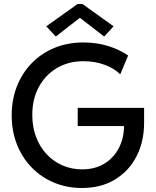

<svg xmlns="http://www.w3.org/2000/svg" viewBox="-20 -942 790 970"><path d="M394 7.8Q318.8 7.8 253.9 -19Q189 -45.9 140.9 -95Q92.8 -144 65.9 -211.4Q39.1 -278.8 39.1 -359.4Q39.1 -439 65.4 -505.9Q91.8 -572.8 140.1 -622.6Q188.5 -672.4 254.9 -700Q321.3 -727.5 401.4 -727.5Q467.8 -727.5 525.6 -709.7Q583.5 -691.9 627.4 -661.6L587.4 -566.4Q557.6 -596.7 508.5 -614.7Q459.5 -632.8 401.4 -632.8Q326.2 -632.8 267.8 -598.4Q209.5 -564 176.3 -502.9Q143.1 -441.9 143.1 -361.8Q143.1 -300.8 162.1 -250.2Q181.2 -199.7 215.3 -163.1Q249.5 -126.5 295.4 -106.4Q341.3 -86.4 394.5 -86.4Q460.4 -86.4 507.8 -115.7Q555.2 -145 580.8 -194.8Q606.4 -244.6 606.4 -305.2H372.6V-397H708V-321.8Q708 -226.6 669.7 -152.1Q631.3 -77.6 560.8 -34.9Q490.2 7.8 394 7.8ZM261.7 -757.3 213.9 -809.1 372.1 -921.9H396.5L553.7 -809.1L506.3 -757.3L385.7 -850.6H381.8Z"/></svg>

Font: Reddit Sans Medium
Style: Regular
Weight: 500
Designer: Stephen Hutchings
Foundry: Reddit
Version: Version 1.014